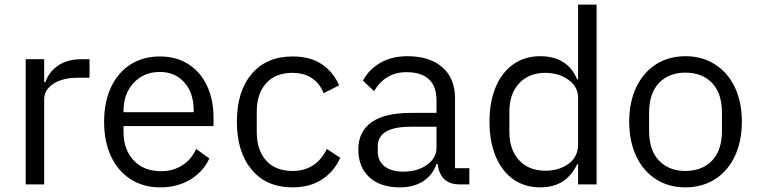

<svg xmlns="http://www.w3.org/2000/svg" viewBox="-20 -797 3277 830"><path d="M91 0V-541H171V-442H176Q191 -485 230.5 -513Q270 -541 333 -541H367V-461H317Q251 -461 211 -435Q171 -409 171 -368V0Z M430 -271Q430 -356 460 -420Q490 -484 544.5 -518.5Q599 -553 671 -553Q742 -553 794.5 -519.5Q847 -486 875 -426Q903 -366 903 -289V-252H514V-226Q514 -151 557.5 -104Q601 -57 676 -57Q728 -57 767.5 -82Q807 -107 828 -153L885 -112Q859 -55 803 -21Q747 13 672 13Q600 13 545 -22Q490 -57 460 -121Q430 -185 430 -271ZM514 -312H817V-322Q817 -396 776.5 -441Q736 -486 671 -486Q602 -486 558 -439Q514 -392 514 -318Z M1004 -271Q1004 -402 1068 -477.5Q1132 -553 1245 -553Q1321 -553 1371 -519.5Q1421 -486 1446 -428L1379 -394Q1363 -436 1328.5 -459Q1294 -482 1245 -482Q1170 -482 1130 -436.5Q1090 -391 1090 -315V-226Q1090 -149 1130 -103.5Q1170 -58 1245 -58Q1346 -58 1393 -153L1451 -115Q1424 -55 1371.5 -21Q1319 13 1245 13Q1132 13 1068 -63.5Q1004 -140 1004 -271Z M1529 -151Q1529 -228 1586 -268.5Q1643 -309 1758 -309H1867V-363Q1867 -423 1834.5 -454Q1802 -485 1737 -485Q1646 -485 1597 -403L1549 -448Q1573 -495 1622.5 -524.5Q1672 -554 1741 -554Q1838 -554 1892.5 -506Q1947 -458 1947 -372V-70H2009V0H1966Q1883 0 1872 -88H1867Q1850 -39 1808.5 -13Q1767 13 1709 13Q1624 13 1576.5 -31Q1529 -75 1529 -151ZM1867 -158V-249H1754Q1683 -249 1648 -227.5Q1613 -206 1613 -165V-143Q1613 -101 1642.5 -78Q1672 -55 1723 -55Q1785 -55 1826 -84.5Q1867 -114 1867 -158Z M2096 -271Q2096 -357 2123 -421Q2150 -485 2199.5 -519.5Q2249 -554 2315 -554Q2433 -554 2475 -454H2479V-777H2559V0H2479V-87H2475Q2451 -37 2411.5 -12Q2372 13 2315 13Q2249 13 2199.5 -21.5Q2150 -56 2123 -120.5Q2096 -185 2096 -271ZM2479 -172V-375Q2479 -422 2437.5 -452Q2396 -482 2337 -482Q2266 -482 2224 -436.5Q2182 -391 2182 -316V-226Q2182 -150 2224 -104.5Q2266 -59 2337 -59Q2398 -59 2438.5 -89.5Q2479 -120 2479 -172Z M2700 -271Q2700 -356 2730.5 -420Q2761 -484 2816 -519Q2871 -554 2943 -554Q3015 -554 3070.5 -519Q3126 -484 3156.5 -420Q3187 -356 3187 -271Q3187 -186 3156.5 -121.5Q3126 -57 3070.5 -22Q3015 13 2943 13Q2871 13 2816 -22Q2761 -57 2730.5 -121.5Q2700 -186 2700 -271ZM3101 -232V-309Q3101 -394 3058 -438.5Q3015 -483 2943 -483Q2872 -483 2829 -438.5Q2786 -394 2786 -309V-232Q2786 -147 2829 -102.5Q2872 -58 2943 -58Q3015 -58 3058 -102.5Q3101 -147 3101 -232Z"/></svg>

Font: IBM Plex Sans SC
Style: Regular
Weight: 400
Designer: Mike Abbink; Paul van der Laan; Pieter van Rosmalen; Eunyou Noh; Wujin Sim; Chorong Kim; Dohee Lee; Yejin We; Jinhee Kim
Foundry: Sandoll Inc.
Version: Version 1.000